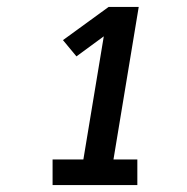

<svg xmlns="http://www.w3.org/2000/svg" viewBox="-20 -858 540 555"><path d="M132 -323V-397H221L280 -753L201 -695L162 -742L294 -838H381L308 -397H377V-323Z"/></svg>

Font: Iosevka Gothic
Style: Bold Italic
Weight: 700
Italic angle: -9°
Monospace: yes
Designer: Belleve Invis
Foundry: Belleve Invis
Version: Version 15.5.1; ttfautohint (v1.8.4)